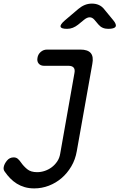

<svg xmlns="http://www.w3.org/2000/svg" viewBox="-72 -805 692 1065"><path d="M341 -400Q345 -420 336.5 -430Q328 -440 308 -440H173Q153 -440 142.5 -452.5Q132 -465 136 -485Q139 -504 154 -517Q169 -530 189 -530H374Q415 -530 431.5 -510.5Q448 -491 440 -450L354 33Q346 80 323.5 118Q301 156 269.5 183Q238 210 199 225Q160 240 118 240Q89 240 65 233Q41 226 21 213.5Q1 201 -15.5 184Q-32 167 -45 148Q-50 142 -51.5 134.5Q-53 127 -51 120Q-48 104 -33.5 86Q-19 68 4 68Q18 68 27.5 76.5Q37 85 45 97Q59 117 79 133.5Q99 150 134 150Q155 150 176 143Q197 136 214.5 123Q232 110 245 91Q258 72 262 47ZM300 -645Q267 -645 264 -657Q261 -669 288 -692L362 -755Q380 -770 398.5 -777.5Q417 -785 438 -785Q459 -785 476 -777.5Q493 -770 505 -755L556 -693Q576 -669 569 -657Q562 -645 528 -645Q511 -645 497.5 -651Q484 -657 474 -669L452 -695Q440 -709 425.5 -709Q411 -709 394 -695L361 -668Q347 -657 332 -651Q317 -645 300 -645Z"/></svg>

Font: Maple Mono Normal NL
Style: Italic
Weight: 400
Italic angle: -10°
Monospace: yes
Designer: subframe7536
Version: Version 7.000